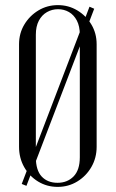

<svg xmlns="http://www.w3.org/2000/svg" viewBox="-20 -725 452 751"><path d="M54.5 -150.9Q54.5 -107 74.6 -71.4Q94.8 -35.8 129.1 -14.9Q163.5 6 205.6 6Q247.8 6 282.4 -15.2Q317.1 -36.4 337.6 -72Q358 -107.6 358 -150.9V-551.9Q358 -594.9 337.4 -629.2Q316.8 -663.6 282.4 -684.3Q248 -705 206.5 -705Q164.4 -705 130 -684.1Q95.6 -663.2 75.1 -628.9Q54.5 -594.5 54.5 -551.9ZM120.2 -589.4Q120.2 -621.8 131.9 -644Q143.6 -666.2 163.6 -677.6Q183.6 -689 206.9 -689Q230.5 -689 249.7 -677.9Q268.9 -666.9 280.6 -644.6Q292.2 -622.4 292.2 -589.4V-110Q292.2 -59.9 267.8 -34.9Q243.4 -10 205 -10Q166 -10 143.1 -34.5Q120.2 -59 120.2 -110ZM65 -5.5 83.4 1.9 348.5 -690.8 330.1 -698.8Z"/></svg>

Font: Emberly Black
Style: Regular
Weight: 900
Designer: Rajesh Rajput
Foundry: Rajesh Rajput
Version: Version 1.000